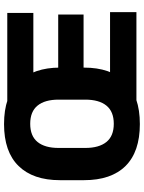

<svg xmlns="http://www.w3.org/2000/svg" viewBox="99 -794 712 950"><g transform="rotate(-90 455.0 -319.0)"><path d="M316 17Q179 17 108.8 -53.8Q38.5 -124.5 38.5 -259.5V-378.5Q38.5 -511.5 108.8 -583.2Q179 -655 316 -655Q455 -655 525.2 -581.8Q595.5 -508.5 595.5 -378.5V-259.5Q595.5 -127.5 525.2 -55.2Q455 17 316 17ZM317.5 -112Q378 -112 407.5 -148.5Q437 -185 437 -253V-385Q437 -453 407.5 -489.2Q378 -525.5 317.5 -525.5Q257 -525.5 227.5 -489.2Q198 -453 198 -385V-253Q198 -185 227.5 -148.5Q257 -112 317.5 -112ZM410 0V-130.5H870V0ZM513 -261.5V-387H858V-261.5ZM410 -510V-639H866V-510Z"/></g></svg>

Font: Anek Gurmukhi Medium
Style: Bold
Weight: 700
Version: Version 1.003